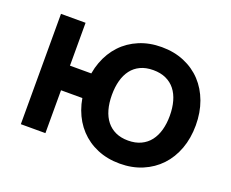

<svg xmlns="http://www.w3.org/2000/svg" viewBox="-97 -712 1061 883"><g transform="rotate(20 433.5 -270.0)"><path d="M317.8 -330.2H189.5V-540H69.2V0H189.5V-209.8H317.8ZM557.8 15Q618.5 15 668 -6Q717.6 -26.9 753 -64.4Q788.5 -101.9 807.9 -154.5Q827.2 -207 827.2 -270.2Q827.2 -332.8 807.9 -385.2Q788.6 -437.6 753.4 -475.3Q718.2 -513 668.4 -534Q618.7 -555 557.8 -555Q497.9 -555 448.4 -534.3Q398.8 -513.6 363.6 -476.1Q328.3 -438.7 308.7 -386.2Q289.1 -333.8 289.1 -270.2Q289.1 -207.6 308.2 -155.1Q327.3 -102.6 362.6 -64.8Q397.8 -27 447.4 -6Q496.9 15 557.8 15ZM557.7 -97.8Q522.9 -97.8 496.5 -109.9Q470.2 -122 452.4 -144.4Q434.6 -166.8 425.6 -198.7Q416.6 -230.6 416.6 -270.2Q416.6 -308.7 425.1 -340.2Q433.6 -371.8 450.9 -394.4Q468.2 -417.1 494.7 -429.6Q521.2 -442.2 557.6 -442.2Q593.2 -442.2 619.9 -429.9Q646.5 -417.7 664.2 -395.3Q681.8 -373 690.8 -341.2Q699.8 -309.3 699.8 -270.2Q699.8 -231.8 691 -200.2Q682.2 -168.7 664.6 -145.8Q647 -123 620.1 -110.4Q593.3 -97.8 557.7 -97.8Z"/></g></svg>

Font: Vela Sans GX ExtLt
Style: Regular
Weight: 200
Designer: Principal design: Mikhail Sharanda - project Manrope.
Design modification: Ravid Balaliev
Foundry: Mikhail Sharanda
Version: Version 1.001